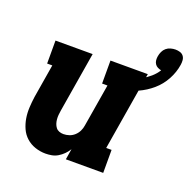

<svg xmlns="http://www.w3.org/2000/svg" viewBox="-124 -812 935 942"><g transform="rotate(20 343.0 -341.0)"><path d="M210 8Q182 8 155.5 -1Q129 -10 109 -28Q89 -46 78 -70.5Q67 -95 62.5 -122Q58 -149 59.5 -178Q61 -207 65 -235L94 -410H67V-530H261L209 -216Q207 -204 206 -192.5Q205 -181 206 -169.5Q207 -158 210.5 -147.5Q214 -137 220.5 -128.5Q227 -120 237.5 -116Q248 -112 260 -112Q275 -112 290 -117Q305 -122 317 -133Q329 -144 336 -158.5Q343 -173 345 -188L382 -410H354V-530H549L481 -120H509V0H314L323 -56Q314 -41 301.5 -28.5Q289 -16 274 -7Q259 2 242.5 5Q226 8 210 8ZM455 -410 437 -469Q461 -474 484.5 -482.5Q508 -491 530 -503Q552 -515 571.5 -532Q591 -549 604 -570Q594 -572 585 -576.5Q576 -581 570.5 -589.5Q565 -598 564 -608.5Q563 -619 565 -630Q567 -642 572.5 -654Q578 -666 588 -674.5Q598 -683 611 -686.5Q624 -690 636 -690Q648 -690 659.5 -686.5Q671 -683 678 -674Q685 -665 686 -652.5Q687 -640 685 -628Q679 -588 658.5 -550Q638 -512 605.5 -484Q573 -456 534 -438.5Q495 -421 455 -410Z"/></g></svg>

Font: Iosevka Slab HvExObl
Style: Regular
Weight: 900
Width: 7
Italic angle: -9°
Monospace: yes
Designer: Belleve Invis
Foundry: Belleve Invis
Version: Version 11.1.1; ttfautohint (v1.8.3)